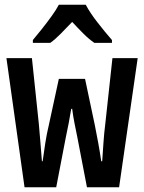

<svg xmlns="http://www.w3.org/2000/svg" viewBox="-20 -786 603 806"><path d="M83 0 7 -542H114L143 -266Q147 -226 149.5 -190Q152 -154 156 -109H159Q164 -145 170 -184.5Q176 -224 185 -261L227 -455H337L378 -261Q385 -227 392.5 -185.5Q400 -144 405 -109H409Q412 -151 414.5 -189Q417 -227 422 -266L452 -542H558L480 0H345L305 -208Q298 -242 292.5 -270Q287 -298 283 -329H279Q274 -298 268.5 -269.5Q263 -241 256 -208L216 0ZM118 -618Q135 -638 156 -664.5Q177 -691 196.5 -718Q216 -745 227 -766H340Q358 -732 390 -691Q422 -650 450 -618V-606H376Q353 -622 330 -645Q307 -668 283 -694Q258 -668 235 -644.5Q212 -621 191 -606H118Z"/></svg>

Font: Noto Sans Mono SemiCondensed SemiBold
Style: Regular
Weight: 600
Width: 4
Designer: Monotype Design Team
Foundry: Monotype Imaging Inc.
Version: Version 2.014; ttfautohint (v1.8.4.7-5d5b)